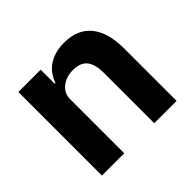

<svg xmlns="http://www.w3.org/2000/svg" viewBox="-137 -733 900 900"><g transform="rotate(-45 313.5 -283.0)"><path d="M69 -554H217V-461H222Q229 -482 242 -501Q255 -520 274.5 -534.5Q294 -549 321 -557.5Q348 -566 384 -566Q473 -566 518.5 -509.5Q564 -453 564 -348V0H416V-335Q416 -389 394.5 -417.5Q373 -446 322 -446Q302 -446 283.5 -440.5Q265 -435 250 -424Q235 -413 226 -397Q217 -381 217 -360V0H69Z"/></g></svg>

Font: IBM-Poppins
Style: Poppins-Bold
Weight: 700
Designer: Mike Abbink, Paul van der Laan, Pieter van Rosmalen, Ben Mitchell, Mark Frömberg
Foundry: Bold Monday
Version: Version 1.1